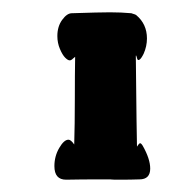

<svg xmlns="http://www.w3.org/2000/svg" viewBox="-20 -624 313 312"><path d="M73.2 -565.4Q73.2 -581.1 81.1 -591.8Q88.9 -602.5 96.7 -602.5Q142.1 -604 158.7 -604Q176.8 -604 193.4 -602.5Q194.3 -602.1 197 -601.3Q199.7 -600.6 201.2 -599.6Q218.8 -585 218.8 -561.5Q218.8 -548.8 213.4 -536.6Q209.5 -528.8 206.8 -527.1Q204.1 -525.4 203.1 -528.1Q202.1 -530.8 201.7 -532.7Q201.2 -534.7 200.7 -533.2Q202.1 -397.9 202.6 -385.7Q203.1 -386.7 204.1 -387.9Q205.1 -389.2 205.6 -389.9Q206.1 -390.6 207 -391.1Q208 -391.6 209.2 -390.6Q210.4 -389.6 211.9 -387.2Q224.1 -365.7 224.1 -350.1Q224.1 -332.5 206.5 -332.5Q191.9 -332 175.8 -332Q169.9 -332 166.5 -332Q163.1 -332 161.4 -332.3Q159.7 -332.5 159.2 -332.5H139.2Q113.3 -332.5 87.9 -332H87.4Q68.4 -332 68.4 -354Q68.4 -370.1 76.2 -383.5Q84 -397 91.3 -397Q95.2 -397 100.6 -389.2Q101.6 -421.9 101.6 -463.1Q101.6 -504.4 102.1 -531.7L98.6 -528.8Q95.7 -525.9 93.3 -525.9Q90.3 -525.9 85.9 -530.3Q81.5 -534.7 77.4 -544.4Q73.2 -554.2 73.2 -565.4Z"/></svg>

Font: Essays1743
Style: Bold
Weight: 700
Designer: Based on the typeface in a 1743 English translation of the essays of Montaigne.  PostScript/TrueType font designed by Jo
Version: Version 002.100